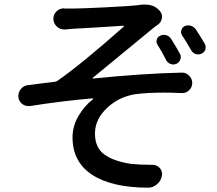

<svg xmlns="http://www.w3.org/2000/svg" viewBox="-20 -787 964 852"><path d="M678.7 -588.9Q671.9 -599.6 675.8 -611.8Q679.7 -624 691.4 -628.9Q704.1 -634.8 717.8 -630.9Q731.4 -627 739.3 -614.3Q760.7 -581.1 778.3 -548.8Q785.2 -536.1 780.3 -522.9Q775.4 -509.8 762.7 -503.9Q750 -498 736.3 -503.4Q722.7 -508.8 716.8 -521.5Q699.2 -556.6 678.7 -588.9ZM788.1 -629.9Q781.2 -640.6 784.7 -652.8Q788.1 -665 798.8 -670.9Q812.5 -676.8 826.2 -672.9Q839.8 -668.9 848.6 -657.2Q869.1 -626 888.7 -592.8Q892.6 -585.9 892.6 -577.1Q892.6 -572.3 891.6 -567.4Q886.7 -554.7 874 -548.8Q861.3 -543 848.1 -547.4Q835 -551.8 828.1 -564.5Q808.6 -599.6 788.1 -629.9ZM270.5 -656.2Q267.6 -656.2 264.6 -656.2Q247.1 -656.2 233.4 -668Q216.8 -682.6 216.8 -704.1Q216.8 -722.7 230.5 -736.3Q244.1 -750 263.7 -750Q264.6 -750 265.6 -749Q281.2 -749 300.8 -749Q336.9 -749 446.8 -754.4Q556.6 -759.8 596.7 -764.6Q603.5 -765.6 610.4 -766.6Q617.2 -766.6 625 -766.6Q665 -766.6 688.5 -739.3Q699.2 -727.5 699.2 -712.9Q699.2 -710 698.2 -706.1Q695.3 -687.5 679.7 -676.8Q665 -667 656.2 -659.2Q394.5 -444.3 392.6 -442.4Q390.6 -441.4 391.1 -439.9Q391.6 -438.5 393.6 -438.5Q611.3 -460.9 787.1 -464.8Q787.1 -464.8 788.1 -464.8Q806.6 -464.8 819.3 -451.2Q833 -437.5 833 -418.9Q833 -399.4 819.3 -386.7Q806.6 -374 789.1 -374Q788.1 -374 787.1 -374Q745.1 -376 708 -376Q632.8 -376 581.1 -369.1Q508.8 -358.4 455.1 -308.1Q401.4 -257.8 401.4 -194.3Q401.4 -130.9 444.3 -100.6Q487.3 -70.3 563.5 -59.6Q604.5 -55.7 647.5 -55.7Q651.4 -55.7 656.2 -55.7Q675.8 -55.7 689.5 -41Q699.2 -29.3 699.2 -14.6Q699.2 -10.7 698.2 -6.8Q694.3 16.6 675.8 31.2Q659.2 45.9 636.7 45.9Q635.7 45.9 635.7 45.9Q473.6 44.9 387.7 -12.2Q301.8 -69.3 301.8 -177.7Q301.8 -227.5 328.6 -272.9Q355.5 -318.4 392.6 -346.7Q393.6 -347.7 393.1 -349.1Q392.6 -350.6 390.6 -350.6Q254.9 -338.9 113.3 -316.4Q109.4 -316.4 105.5 -316.4Q90.8 -316.4 79.1 -325.2Q63.5 -336.9 61.5 -356.4Q61.5 -359.4 61.5 -361.3Q61.5 -377.9 72.3 -391.6Q85 -407.2 104.5 -409.2Q120.1 -411.1 161.1 -416.5Q202.1 -421.9 221.7 -423.8Q229.5 -424.8 235.4 -428.7Q340.8 -502 528.3 -668Q530.3 -668.9 529.3 -670.9Q528.3 -672.9 527.3 -672.9Q503.9 -670.9 413.1 -665.5Q322.3 -660.2 301.8 -659.2Q286.1 -658.2 270.5 -656.2Z"/></svg>

Font: Gen Jyuu Gothic P Medium
Style: Regular
Weight: 500
Designer: [Source Han Sans]
Ryoko NISHIZUKA  (kana & ideographs); Paul D. Hunt (Latin, Greek & Cyrillic); Wenlong ZHANG  (bopomofo
Version: Version 1.002.20150607